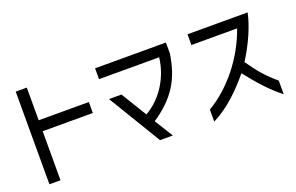

<svg xmlns="http://www.w3.org/2000/svg" viewBox="-97 -1127 2432 1579"><g transform="rotate(-20 1119.0 -337.5)"><path d="M207 68V-361H646V-457H207V-743H110V68Z M789 -605H1315C1298 -449 1208 -286 1056 -199L919 -423H810L1089 38H1201L1101 -123C1290 -250 1376 -386 1409 -604V-700H789Z M1599 -609H1999C1916 -374 1751 -171 1560 -58V47C1696 -21 1806 -130 1906 -250C1990 -144 2071 -49 2174 31V-88C2078 -171 2035 -222 1961 -328C2041 -453 2103 -593 2125 -703H1599Z"/></g></svg>

Font: コーポレート・ロゴ ver3 Medium
Style: Regular
Weight: 500
Designer: [KANA_main] LOGOTYPE.JP [Source Han Sans] Ryoko NISHIZUKA 西塚涼子 (kana, bopomofo & ideographs); Paul D. Hunt (Latin, Greek
Version: Version 12.001;FEAKit 1.0